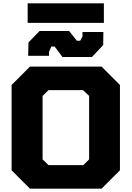

<svg xmlns="http://www.w3.org/2000/svg" viewBox="-20 -1139 794 1159"><path d="M147 -1001V-1119H607V-1001ZM357 -795 310 -858H290L276 -827V-802H150L152 -883L219 -952H397L444 -893H464L478 -919V-946H604L603 -867L535 -795ZM161 0 50 -111V-626L161 -737H593L704 -626V-111L593 0ZM273 -142H483L518 -177V-560L481 -595H273L237 -560V-177Z"/></svg>

Font: Tomorrow
Style: Bold
Weight: 700
Designer: Tony de Marco, Monica Rizzolli
Foundry: Just in Type
Version: Version 2.002